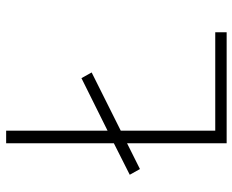

<svg xmlns="http://www.w3.org/2000/svg" viewBox="-88 -688 775 640"><g transform="rotate(-90 300.0 -367.5)"><path d="M143 0V-332L57 -289L38 -323L143 -376V-735H185V-397L360 -484L379 -450L185 -353V-38H513V0Z"/></g></svg>

Font: Iosevka SS04 XLt Ex
Style: Regular
Weight: 200
Width: 7
Monospace: yes
Designer: Belleve Invis
Foundry: Belleve Invis
Version: Version 19.0.0; ttfautohint (v1.8.4)